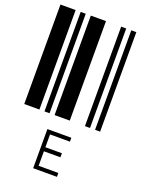

<svg xmlns="http://www.w3.org/2000/svg" viewBox="-167 -670 813 1070"><g transform="rotate(20 240.0 -135.5)"><path d="M0 0V-590H90V0ZM120 0V-590H150V0ZM180 0V-590H270V0ZM360 0V-590H390V0ZM420 0V-590H450V0ZM169 87H311V110H193V186H291V210H193V296H310V319H169Z"/></g></svg>

Font: Libre Barcode 39 Extended Text
Style: Regular
Weight: 400
Version: Version 1.005; ttfautohint (v1.8.3)